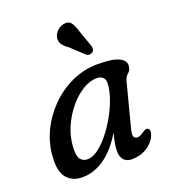

<svg xmlns="http://www.w3.org/2000/svg" viewBox="-131 -803 813 911"><g transform="rotate(-20 275.0 -347.5)"><path d="M424 -125Q412 -79 439 -79Q449 -79 457 -83.2Q465 -87.5 474.5 -94Q491 -106 499.5 -100.5Q514.5 -92.5 502 -62Q489.5 -32 456 -11Q422.5 10 379.5 10Q354.5 10 340 -5.2Q325.5 -20.5 325.5 -50.5Q325.5 -67 328.5 -86Q331.5 -105 341 -140Q296 -64.5 242.2 -27.2Q188.5 10 130 10Q81.5 10 53 -22.2Q24.5 -54.5 29.5 -126.5Q32.5 -191.5 61 -252.8Q89.5 -314 137.5 -363Q185.5 -412 247.8 -441Q310 -470 380.5 -470Q454.5 -470 486.8 -454.5Q519 -439 516.5 -412Q515 -390.5 501.5 -379.8Q488 -369 482.5 -350ZM136.5 -140.5Q133.5 -96 146.2 -79Q159 -62 182.5 -62Q207 -62 235 -82.2Q263 -102.5 290.2 -136Q317.5 -169.5 340.2 -209.8Q363 -250 377.5 -291Q392 -332 394 -366Q395.5 -387.5 384.2 -398.2Q373 -409 353.5 -409Q317.5 -409 280.5 -386Q243.5 -363 211.8 -324.2Q180 -285.5 159.5 -237.8Q139 -190 136.5 -140.5ZM352 -647 382.5 -560.5Q384.5 -552.5 383.8 -544.8Q383 -537 375.5 -531Q369 -526 360.8 -526Q352.5 -526 346.5 -529.5L279 -592Q259.5 -605.5 250 -619Q240.5 -632.5 242 -650.5Q244 -668.5 258.5 -684.2Q273 -700 294.5 -704Q320.5 -708.5 332.2 -692Q344 -675.5 352 -647Z"/></g></svg>

Font: Fraunces 9pt S100
Style: Italic
Weight: 400
Italic angle: -16°
Version: Version 1.000; ttfautohint (v1.8.3)